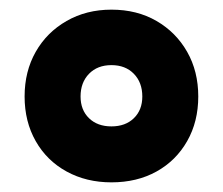

<svg xmlns="http://www.w3.org/2000/svg" viewBox="-20 -744 462 398"><path d="M211 -366Q159 -366 118 -388.5Q77 -411 54 -451.5Q31 -492 31 -544Q31 -596 54 -636.5Q77 -677 118 -700.5Q159 -724 211 -724Q264 -724 304.5 -700.5Q345 -677 368 -636.5Q391 -596 391 -544Q391 -492 368 -451.5Q345 -411 304.5 -388.5Q264 -366 211 -366ZM211 -482Q240 -482 257.5 -499Q275 -516 275 -544Q275 -573 257.5 -591Q240 -609 211 -609Q182 -609 164.5 -591Q147 -573 147 -544Q147 -516 164.5 -499Q182 -482 211 -482Z"/></svg>

Font: Noto Sans Gurmukhi UI Black
Style: Regular
Weight: 900
Designer: Jelle Bosma - Monotype Design Team
Foundry: Monotype Imaging Inc.
Version: Version 2.004; ttfautohint (v1.8.4.7-5d5b)